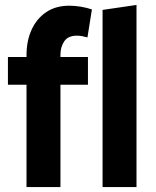

<svg xmlns="http://www.w3.org/2000/svg" viewBox="-20 -755 631 775"><path d="M12 -413V-525H87V-532Q87 -590 107.5 -635Q128 -680 166.5 -706Q205 -732 260 -732Q282 -732 306 -728Q330 -724 351 -717L333 -604Q322 -607 312 -609Q302 -611 290 -611Q255 -611 239.5 -588.5Q224 -566 224 -534V-525H335V-413H224V0H87V-413ZM394 0V-715L531 -735V0Z"/></svg>

Font: Radio Canada Condensed
Style: Bold
Weight: 700
Width: 3
Designer: Charles Daoud, Etienne Aubert Bonn, Alexandre Saumier Demers, Jacques Le Bailly
Foundry: Radio-Canada
Version: Version 2.104; ttfautohint (v1.8.4.7-5d5b);gftools[0.9.28.de